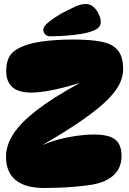

<svg xmlns="http://www.w3.org/2000/svg" viewBox="-20 -935 647 962"><path d="M10 -150Q10 -205 45.5 -261.5Q81 -318 161 -380.5Q241 -443 374 -516V-518Q337 -506 293 -495Q249 -484 208 -477.5Q167 -471 139 -471Q72 -471 41.5 -499Q11 -527 11 -579Q11 -619 24 -645.5Q37 -672 64 -688Q112 -716 185.5 -726.5Q259 -737 345 -737Q433 -737 488.5 -726Q544 -715 570.5 -683Q597 -651 597 -588Q597 -553 580 -516.5Q563 -480 520 -436.5Q477 -393 399 -338Q321 -283 199 -212V-210Q231 -225 274 -236.5Q317 -248 363.5 -254.5Q410 -261 452 -261Q525 -261 557 -236Q589 -211 589 -154Q589 -93 548 -56Q507 -19 430 -8Q396 -3 355 0.5Q314 4 274.5 5.5Q235 7 203 7Q105 7 57.5 -33.5Q10 -74 10 -150ZM197 -786Q197 -803 222.5 -823.5Q248 -844 288 -868Q323 -886 353.5 -900.5Q384 -915 410 -915Q433 -915 449.5 -899.5Q466 -884 475.5 -863Q485 -842 485 -825Q485 -804 466.5 -791Q448 -778 407 -769Q379 -763 345.5 -759.5Q312 -756 281.5 -754.5Q251 -753 232 -753Q216 -753 206.5 -763Q197 -773 197 -786Z"/></svg>

Font: DynaPuff
Style: Bold
Weight: 700
Designer: Toshi Omagari, Jennifer Daniel
Foundry: Google Fonts
Version: Version 2.000